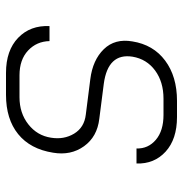

<svg xmlns="http://www.w3.org/2000/svg" viewBox="-5 -595 610 640"><g transform="rotate(90 300.0 -275.0)"><path d="M223 10Q148 10 106 -30.5Q64 -71 67 -135H117Q118 -92 148.5 -63.5Q179 -35 231 -35H304Q357 -35 394.5 -64.5Q432 -94 439 -140Q446 -183 425.5 -217Q405 -251 362 -256L244 -271Q180 -279 144 -316Q108 -353 118 -411Q129 -481 182 -520.5Q235 -560 316 -560H370Q444 -560 485.5 -522Q527 -484 525 -425H475Q476 -464 446 -489.5Q416 -515 363 -515H309Q253 -515 215 -487Q177 -459 169 -412Q156 -330 259 -316L376 -301Q436 -294 467.5 -250Q499 -206 489 -147Q477 -71 427 -30.5Q377 10 296 10Z"/></g></svg>

Font: JetBrains Mono Thin
Style: Italic
Weight: 100
Italic angle: -9°
Monospace: yes
Designer: Philipp Nurullin, Konstantin Bulenkov
Foundry: JetBrains
Version: Version 2.305; ttfautohint (v1.8.4.7-5d5b)